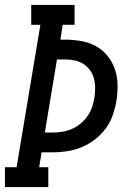

<svg xmlns="http://www.w3.org/2000/svg" viewBox="-27 -755 547 775"><path d="M-7 0V-80H40L136 -655H99V-735H274V-655H226L217 -595H235Q268 -595 300 -589.5Q332 -584 359.5 -569Q387 -554 406.5 -530Q426 -506 436.5 -476.5Q447 -447 447.5 -414Q448 -381 443 -348Q438 -319 428 -290Q418 -261 399.5 -236Q381 -211 355.5 -191.5Q330 -172 301.5 -160.5Q273 -149 243.5 -144.5Q214 -140 184 -140H141L131 -80H168V0ZM184 -220Q204 -220 223.5 -223Q243 -226 262 -234Q281 -242 297.5 -255.5Q314 -269 326 -286Q338 -303 344.5 -322Q351 -341 354 -360Q357 -380 357 -400Q357 -420 352 -438.5Q347 -457 336 -472Q325 -487 309.5 -497Q294 -507 274.5 -511Q255 -515 235 -515H203L154 -220Z"/></svg>

Font: Iosevka Slab Medium
Style: Italic
Weight: 500
Italic angle: -9°
Monospace: yes
Designer: Belleve Invis
Foundry: Belleve Invis
Version: Version 11.1.0; ttfautohint (v1.8.3)